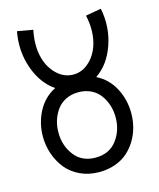

<svg xmlns="http://www.w3.org/2000/svg" viewBox="-104 -761 680 823"><g transform="rotate(-15 236.0 -349.5)"><path d="M49.8 -687 119.1 -674.8Q106 -612.8 116.9 -561.8Q127.9 -510.7 160.6 -477.8Q193.4 -444.8 235.8 -444.8Q278.3 -444.8 311 -477.8Q343.8 -510.7 355 -561.8Q366.2 -612.8 353 -674.8L421.9 -687Q438.5 -603 411.6 -525.6Q384.8 -448.2 327.1 -409.2Q377.9 -383.8 405 -332.5Q432.1 -281.2 432.1 -221.2Q432.1 -189.5 424.3 -159.4Q416.5 -129.4 400.4 -102.5Q384.3 -75.7 361.6 -55.7Q338.9 -35.6 306.4 -23.9Q273.9 -12.2 235.8 -12.2Q189 -12.2 150.9 -30Q112.8 -47.9 89.1 -77.6Q65.4 -107.4 52.7 -144.5Q40 -181.6 40 -221.2Q40 -281.2 67.1 -332.5Q94.2 -383.8 145 -409.2Q87.4 -448.2 60.5 -525.6Q33.7 -603 49.8 -687ZM362.8 -221.2Q362.8 -249.5 354.7 -274.9Q346.7 -300.3 331.5 -321Q316.4 -341.8 291.7 -354Q267.1 -366.2 235.8 -366.2Q204.6 -366.2 179.9 -354Q155.3 -341.8 140.1 -321Q125 -300.3 116.9 -274.9Q108.9 -249.5 108.9 -221.2Q108.9 -162.6 142.1 -119.4Q175.3 -76.2 235.8 -76.2Q296.4 -76.2 329.6 -119.4Q362.8 -162.6 362.8 -221.2Z"/></g></svg>

Font: LT Superior
Style: Regular
Weight: 400
Designer: Daniel Lyons
Foundry: LyonsType
Version: Version 1.000